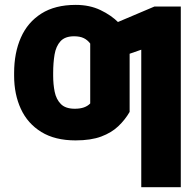

<svg xmlns="http://www.w3.org/2000/svg" viewBox="-20 -573 808 797"><path d="M290.5 -121.6Q312.5 -121.6 328.4 -127.2Q344.2 -132.8 354.5 -143.6V-318.8H518.1V-108.4Q499.5 -76.2 471.4 -49.3Q443.4 -22.5 400.4 -6.3Q357.4 9.8 293.5 9.8Q208.5 9.8 151.6 -25.1Q94.7 -60.1 66.7 -120.8Q38.6 -181.6 38.6 -258.3V-270Q38.6 -353.5 66.7 -417Q94.7 -480.5 151.6 -516.6Q208.5 -552.7 294.4 -552.7Q352.1 -552.7 397 -531.2Q441.9 -509.8 472.7 -478.8Q503.4 -447.8 518.1 -419.9V-283.7L354.5 -296.9V-392.1Q343.8 -406.7 327.9 -414.6Q312 -422.4 287.6 -422.4Q250 -422.4 231.2 -401.9Q212.4 -381.3 206.5 -346.7Q200.7 -312 200.7 -270V-258.3Q200.7 -223.1 207 -191.9Q213.4 -160.6 232.7 -141.1Q252 -121.6 290.5 -121.6ZM730.5 -545.9V204.1H566.4V-366.7L447.3 -325.2V-472.2L621.1 -545.9Z"/></svg>

Font: Inter 20pt ExtraBold
Style: Regular
Weight: 800
Version: Version 4.001;git-66647c0bb